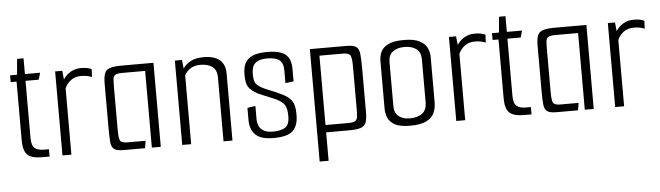

<svg xmlns="http://www.w3.org/2000/svg" viewBox="-46 -735 3677 1070"><g transform="rotate(-5 1792.5 -199.5)"><path d="M164 0Q107 0 83.5 -22.5Q60 -45 60 -102V-432H27V-470H66L74 -558H110V-470H195L184 -432H110V-113Q110 -70 127.5 -55.5Q145 -41 178 -41H207V0Z M279 0V-470H319L324 -421Q341 -447 366.5 -461.5Q392 -476 422 -476Q446 -476 459 -473Q472 -470 483 -465L481 -421Q468 -426 454 -429Q440 -432 419 -432Q387 -432 364 -415Q341 -398 329 -371V0Z M621 0Q585 0 569.5 -10.5Q554 -21 551 -48Q548 -75 548 -127V-377Q548 -416 556 -436Q564 -456 587 -463Q610 -470 655 -470H829V0H779V-429H652Q623 -429 612 -422Q601 -415 599.5 -398.5Q598 -382 598 -353V-115Q598 -69 605.5 -55Q613 -41 645 -41H748L741 0Z M949 -472H989L994 -423Q1009 -447 1037.5 -462Q1066 -477 1109 -477Q1230 -477 1230 -375V0H1180V-358Q1180 -399 1155 -417.5Q1130 -436 1089 -436Q1054 -436 1032.5 -421.5Q1011 -407 999 -385V0H949Z M1460 6Q1389 6 1359 -23.5Q1329 -53 1329 -106V-174L1374 -181V-108Q1374 -88 1381 -70.5Q1388 -53 1406.5 -41.5Q1425 -30 1460 -30Q1503 -30 1527.5 -45Q1552 -60 1552 -108Q1552 -150 1539.5 -170.5Q1527 -191 1491 -208Q1482 -212 1461.5 -220.5Q1441 -229 1420.5 -237.5Q1400 -246 1392 -250Q1355 -270 1342 -291.5Q1329 -313 1329 -353V-365Q1329 -422 1361.5 -448.5Q1394 -475 1466 -475Q1537 -475 1567.5 -450Q1598 -425 1598 -369V-299L1552 -293V-364Q1552 -408 1529 -423.5Q1506 -439 1464 -439Q1423 -439 1404 -426.5Q1385 -414 1380 -396Q1375 -378 1375 -362Q1375 -325 1383.5 -310Q1392 -295 1417 -281Q1437 -270 1467.5 -258.5Q1498 -247 1521 -235Q1565 -215 1581.5 -190.5Q1598 -166 1598 -119V-110Q1598 -52 1568.5 -23Q1539 6 1460 6Z M1704 -470H1907Q1946 -470 1962 -459.5Q1978 -449 1981.5 -421Q1985 -393 1985 -339V-93Q1985 -54 1977 -34Q1969 -14 1946 -7Q1923 0 1878 0H1754V159H1704ZM1754 -429V-41H1881Q1909 -41 1920 -48Q1931 -55 1933 -72Q1935 -89 1935 -117V-355Q1935 -401 1926.5 -415Q1918 -429 1886 -429Z M2224 4Q2167 4 2138.5 -12Q2110 -28 2100 -52.5Q2090 -77 2090 -103V-368Q2090 -394 2100 -418.5Q2110 -443 2140.5 -459Q2171 -475 2231 -475Q2287 -475 2317.5 -459Q2348 -443 2359.5 -418.5Q2371 -394 2371 -368V-115Q2371 -83 2359.5 -56Q2348 -29 2316 -12.5Q2284 4 2224 4ZM2224 -37Q2270 -37 2295.5 -56.5Q2321 -76 2321 -119V-360Q2321 -398 2296.5 -417Q2272 -436 2230 -436Q2189 -436 2164.5 -417Q2140 -398 2140 -360V-112Q2140 -74 2164 -55.5Q2188 -37 2224 -37Z M2482 0V-470H2522L2527 -421Q2544 -447 2569.5 -461.5Q2595 -476 2625 -476Q2649 -476 2662 -473Q2675 -470 2686 -465L2684 -421Q2671 -426 2657 -429Q2643 -432 2622 -432Q2590 -432 2567 -415Q2544 -398 2532 -371V0Z M2860 0Q2803 0 2779.5 -22.5Q2756 -45 2756 -102V-432H2723V-470H2762L2770 -558H2806V-470H2891L2880 -432H2806V-113Q2806 -70 2823.5 -55.5Q2841 -41 2874 -41H2903V0Z M3043 0Q3007 0 2991.5 -10.5Q2976 -21 2973 -48Q2970 -75 2970 -127V-377Q2970 -416 2978 -436Q2986 -456 3009 -463Q3032 -470 3077 -470H3251V0H3201V-429H3074Q3045 -429 3034 -422Q3023 -415 3021.5 -398.5Q3020 -382 3020 -353V-115Q3020 -69 3027.5 -55Q3035 -41 3067 -41H3170L3163 0Z M3371 0V-470H3411L3416 -421Q3433 -447 3458.5 -461.5Q3484 -476 3514 -476Q3538 -476 3551 -473Q3564 -470 3575 -465L3573 -421Q3560 -426 3546 -429Q3532 -432 3511 -432Q3479 -432 3456 -415Q3433 -398 3421 -371V0Z"/></g></svg>

Font: Smooch Sans
Style: Regular
Weight: 400
Designer: Robert E. Leuschke
Foundry: Robert E. Leuschke
Version: Version 1.010; ttfautohint (v1.8.3)